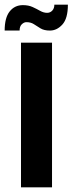

<svg xmlns="http://www.w3.org/2000/svg" viewBox="-62 -803 311 823"><path d="M28 -620H161V0H28ZM-42 -672Q-42 -727 -20.5 -754Q1 -781 36 -781Q60 -781 77.5 -773Q95 -765 110 -756.5Q125 -748 140 -748Q153 -748 162 -757.5Q171 -767 171 -783H229Q229 -724 205.5 -698Q182 -672 152 -672Q127 -672 111.5 -681.5Q96 -691 83 -699.5Q70 -708 51 -708Q41 -708 31.5 -699Q22 -690 22 -672Z"/></svg>

Font: Smooch Sans ExtraBold
Style: Regular
Weight: 800
Designer: Robert E. Leuschke
Foundry: Robert E. Leuschke
Version: Version 1.010